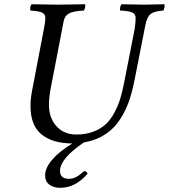

<svg xmlns="http://www.w3.org/2000/svg" viewBox="-20 -667 797 906"><path d="M393.1 152.8Q335.9 219.2 265.1 219.2Q231.9 219.2 212.4 203.9Q192.9 188.5 192.9 161.1Q192.9 125.5 226.3 86.4Q259.8 47.4 321.8 9.8Q228.5 9.8 176.3 -32.5Q124 -74.7 124 -166Q124 -199.2 130.9 -236.8L187 -529.8Q193.8 -561.5 193.8 -582Q193.8 -601.1 178.2 -607.9Q162.6 -614.7 124 -617.2Q119.1 -632.8 128.9 -647Q218.8 -645 252.9 -645Q297.9 -645 381.8 -647Q383.8 -631.3 376 -617.2Q326.7 -615.2 305.4 -603.3Q284.2 -591.3 279.8 -564L223.1 -270Q210.9 -212.4 210.9 -172.9Q210.9 -111.3 246.1 -71.8Q281.2 -32.2 340.8 -32.2Q385.7 -32.2 421.4 -46.1Q457 -60.1 480 -81.8Q502.9 -103.5 520.8 -137.5Q538.6 -171.4 548.1 -203.4Q557.6 -235.4 565.9 -277.8L615.2 -528.8Q620.1 -561.5 620.1 -581.1Q620.1 -600.6 604 -608.2Q587.9 -615.7 546.9 -617.2Q543.9 -632.8 553.2 -647Q645 -645 661.1 -645Q687.5 -645 755.9 -647Q758.8 -633.3 751 -617.2Q707.5 -614.3 690.4 -600.6Q673.3 -586.9 666 -548.8L616.2 -295.9Q606.9 -246.6 594.5 -206.8Q582 -167 562.3 -130.1Q542.5 -93.3 517.1 -66.7Q491.7 -40 456.1 -21.2Q420.4 -2.4 376 4.9Q263.2 81.5 263.2 139.2Q263.2 176.8 305.2 176.8Q322.8 176.8 339.4 168.2Q356 159.7 377 140.1Q390.1 141.6 393.1 152.8Z"/></svg>

Font: Common Serif News
Style: Italic
Weight: 450
Italic angle: -12°
Designer: Philipp H. Poll, Khaled Hosny
Foundry: Stefan Peev, Context Ltd.
Version: Version 1.026